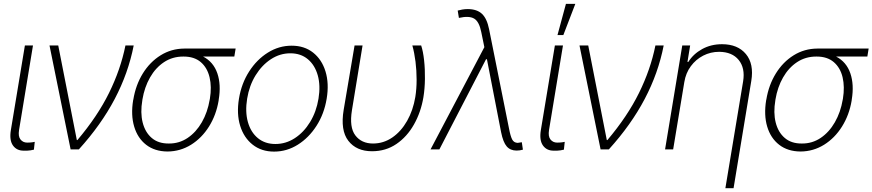

<svg xmlns="http://www.w3.org/2000/svg" viewBox="-20 -785 4585 1009"><path d="M110.8 -545.9H153.3L80.1 -101.6Q74.7 -67.9 87.9 -51.8Q101.1 -35.6 122.6 -35.6Q137.7 -35.6 148.7 -37.1Q159.7 -38.6 162.6 -39.6L158.2 1.5Q153.8 2.9 140.1 5.1Q126.5 7.3 105.5 6.8Q67.9 7.3 48.1 -20.5Q28.3 -48.3 37.1 -101.6Z M351.1 0 240.2 -545.9H286.1L383.8 -48.8H386.7Q492.2 -173.3 553 -296.6Q613.8 -419.9 639.2 -545.9H682.6Q654.3 -400.9 583 -265.1Q511.7 -129.4 394.5 0Z M679.7 -258.3 680.7 -262.2Q693.4 -338.9 730.7 -399.2Q768.1 -459.5 824.2 -494.4Q880.4 -529.3 948.7 -529.8H1218.3L1211.4 -487.8H1047.4Q1101.6 -459.5 1122.1 -399.9Q1142.6 -340.3 1129.4 -261.2L1128.9 -256.3Q1116.2 -180.7 1078.4 -120.1Q1040.5 -59.6 984.1 -24.4Q927.7 10.7 860.4 11.2Q793 10.7 748 -24.2Q703.1 -59.1 685.1 -119.9Q667 -180.7 679.7 -258.3ZM728.5 -262.2 728 -258.3Q716.8 -192.9 729.7 -141.4Q742.7 -89.8 777.3 -60.1Q812 -30.3 867.2 -30.8Q921.9 -30.3 966.3 -60.3Q1010.7 -90.3 1040.8 -142.6Q1070.8 -194.8 1082 -261.2L1083 -266.1Q1093.3 -328.6 1081.3 -378.9Q1069.3 -429.2 1035.2 -458.5Q1001 -487.8 945.3 -487.8H942.9Q886.2 -487.8 841.8 -458.3Q797.4 -428.7 768.3 -377.7Q739.3 -326.7 728.5 -262.2Z M1420.4 11.7Q1354 11.7 1307.9 -24.7Q1261.7 -61 1242.2 -123.8Q1222.7 -186.5 1235.8 -266.6Q1249 -346.7 1289.3 -409.4Q1329.6 -472.2 1387.7 -508.5Q1445.8 -544.9 1512.7 -544.9Q1579.6 -544.9 1625.5 -508.5Q1671.4 -472.2 1690.7 -409.2Q1710 -346.2 1696.8 -266.6Q1683.6 -186.5 1643.3 -123.8Q1603 -61 1545.2 -24.7Q1487.3 11.7 1420.4 11.7ZM1427.2 -28.3Q1482.4 -28.3 1529.5 -59.1Q1576.7 -89.8 1609.6 -143.8Q1642.6 -197.8 1653.8 -266.6Q1665 -335.4 1649.9 -389.2Q1634.8 -442.9 1597.7 -473.9Q1560.5 -504.9 1505.9 -504.9Q1451.2 -504.9 1403.8 -473.9Q1356.4 -442.9 1323.2 -389.2Q1290 -335.4 1278.8 -266.6Q1267.6 -197.8 1282.7 -143.8Q1297.9 -89.8 1335.2 -59.1Q1372.6 -28.3 1427.2 -28.3Z M1843.3 -545.9H1885.3L1829.6 -206.1Q1814.9 -116.2 1847.4 -73.5Q1879.9 -30.8 1940.4 -30.8Q1995.6 -30.8 2041.7 -62.5Q2087.9 -94.2 2119.4 -149.7Q2150.9 -205.1 2162.6 -275.4Q2169.4 -317.9 2169.4 -366Q2169.4 -414.1 2163.6 -460.9Q2157.7 -507.8 2147 -545.9H2193.4Q2203.6 -515.1 2208.7 -468.3Q2213.9 -421.4 2213.1 -370.1Q2212.4 -318.8 2205.1 -273.9Q2191.9 -195.3 2155.5 -130.9Q2119.1 -66.4 2063.2 -28.3Q2007.3 9.8 1935.1 9.8Q1853 9.8 1810.5 -45.2Q1768.1 -100.1 1786.1 -208Z M2694.8 6.3Q2662.1 6.3 2643.1 -15.4Q2624 -37.1 2613.3 -90.8L2539.1 -472.7V-473.6H2534.2L2289.1 0H2242.7L2525.4 -537.1L2509.3 -615.7Q2498.5 -670.9 2472.2 -687Q2445.8 -703.1 2391.6 -690.9L2385.3 -729.5Q2395.5 -732.4 2409.7 -734.9Q2423.8 -737.3 2439 -737.3Q2486.8 -736.8 2512.9 -712.2Q2539.1 -687.5 2550.3 -631.3L2654.8 -110.4Q2662.6 -69.3 2671.6 -52Q2680.7 -34.7 2700.7 -34.2Q2710.4 -35.2 2722.2 -37.6L2728 1.5Q2711.9 6.3 2694.8 6.3Z M2896 -545.9H2938.5L2865.2 -101.6Q2859.9 -67.9 2873 -51.8Q2886.2 -35.6 2907.7 -35.6Q2922.9 -35.6 2933.8 -37.1Q2944.8 -38.6 2947.8 -39.6L2943.4 1.5Q2939 2.9 2925.3 5.1Q2911.6 7.3 2890.6 6.8Q2853 7.3 2833.3 -20.5Q2813.5 -48.3 2822.3 -101.6ZM2909.7 -600.6 2954.1 -764.6H3003.4L2940.4 -600.6Z M3136.2 0 3025.4 -545.9H3071.3L3168.9 -48.8H3171.9Q3277.3 -173.3 3338.1 -296.6Q3398.9 -419.9 3424.3 -545.9H3467.8Q3439.5 -400.9 3368.2 -265.1Q3296.9 -129.4 3179.7 0Z M3576.2 -353.5 3517.6 0H3475.1L3565.4 -545.9H3606.9L3592.8 -459.5H3597.2Q3623.5 -501.5 3669.9 -527.1Q3716.3 -552.7 3774.4 -552.7Q3856.9 -552.7 3899.9 -501Q3942.9 -449.2 3928.2 -359.9L3835 204.1H3792L3885.3 -357.9Q3896.5 -427.2 3862.1 -469.7Q3827.6 -512.2 3759.3 -512.7Q3714.4 -512.7 3675.5 -492.7Q3636.7 -472.7 3610.4 -437Q3584 -401.4 3576.2 -353.5Z M4006.3 -258.3 4007.3 -262.2Q4020 -338.9 4057.4 -399.2Q4094.7 -459.5 4150.9 -494.4Q4207 -529.3 4275.4 -529.8H4544.9L4538.1 -487.8H4374Q4428.2 -459.5 4448.7 -399.9Q4469.2 -340.3 4456.1 -261.2L4455.6 -256.3Q4442.9 -180.7 4405 -120.1Q4367.2 -59.6 4310.8 -24.4Q4254.4 10.7 4187 11.2Q4119.6 10.7 4074.7 -24.2Q4029.8 -59.1 4011.7 -119.9Q3993.7 -180.7 4006.3 -258.3ZM4055.2 -262.2 4054.7 -258.3Q4043.5 -192.9 4056.4 -141.4Q4069.3 -89.8 4104 -60.1Q4138.7 -30.3 4193.8 -30.8Q4248.5 -30.3 4293 -60.3Q4337.4 -90.3 4367.4 -142.6Q4397.5 -194.8 4408.7 -261.2L4409.7 -266.1Q4419.9 -328.6 4408 -378.9Q4396 -429.2 4361.8 -458.5Q4327.6 -487.8 4272 -487.8H4269.5Q4212.9 -487.8 4168.5 -458.3Q4124 -428.7 4095 -377.7Q4065.9 -326.7 4055.2 -262.2Z"/></svg>

Font: Inter Display Extra Light
Style: Italic
Weight: 200
Italic angle: -9.39999°
Designer: Rasmus Andersson
Foundry: rsms
Version: Version 4.000;git-4fc901f